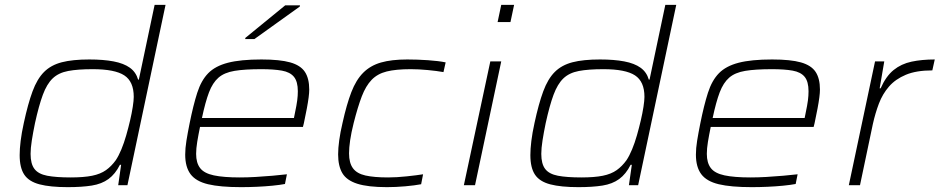

<svg xmlns="http://www.w3.org/2000/svg" viewBox="-20 -763 3871 791"><path d="M259 8Q187 8 143 -3.5Q99 -15 80 -43.5Q61 -72 61 -124Q61 -149 65 -182Q69 -215 78 -256Q95 -335 114 -386.5Q133 -438 161.5 -466.5Q190 -495 234.5 -506.5Q279 -518 348 -518Q406 -518 448 -510Q490 -502 515 -484Q540 -466 549 -435H552L617 -743H662L505 0H467L479 -84H474Q455 -46 427 -25.5Q399 -5 358 1.5Q317 8 259 8ZM271 -32Q325 -32 359.5 -39Q394 -46 416.5 -62Q439 -78 457 -103Q469 -121 480 -147.5Q491 -174 500 -205.5Q509 -237 516 -267Q523 -297 527 -323Q531 -349 531 -364Q531 -427 492 -452.5Q453 -478 362 -478Q300 -478 260.5 -470.5Q221 -463 197 -440Q173 -417 156.5 -372.5Q140 -328 124 -255Q116 -216 111 -184Q106 -152 106 -129Q106 -88 122 -67Q138 -46 174.5 -39Q211 -32 271 -32Z M973 8Q887 8 837 -4Q787 -16 765 -45.5Q743 -75 743 -126Q743 -152 748 -183Q753 -214 761 -254Q776 -329 792.5 -380.5Q809 -432 838 -461.5Q867 -491 919 -504.5Q971 -518 1057 -518Q1133 -518 1175.5 -506Q1218 -494 1236 -467Q1254 -440 1254 -394Q1254 -381 1251.5 -361.5Q1249 -342 1244 -315.5Q1239 -289 1232 -256L1228 -240H804Q797 -206 792.5 -178.5Q788 -151 788 -129Q788 -92 804.5 -70.5Q821 -49 861 -40.5Q901 -32 968 -32Q999 -32 1033.5 -34Q1068 -36 1102.5 -39Q1137 -42 1162 -45L1154 -5Q1133 -1 1102.5 2Q1072 5 1038.5 6.5Q1005 8 973 8ZM812 -277H1191L1195 -297Q1202 -330 1204.5 -349.5Q1207 -369 1207 -387Q1207 -427 1191 -446.5Q1175 -466 1141.5 -472Q1108 -478 1056 -478Q988 -478 946 -471Q904 -464 880 -443Q856 -422 841 -382.5Q826 -343 812 -277ZM990 -602 991 -607 1155 -741H1216L1215 -736L1028 -602Z M1574 8Q1496 8 1452 -6Q1408 -20 1390.5 -49.5Q1373 -79 1373 -127Q1373 -152 1377.5 -185Q1382 -218 1391 -256Q1408 -333 1427.5 -383.5Q1447 -434 1476.5 -463.5Q1506 -493 1549.5 -505.5Q1593 -518 1658 -518Q1699 -518 1743 -515Q1787 -512 1816 -506L1807 -466Q1779 -471 1741.5 -474.5Q1704 -478 1672 -478Q1611 -478 1573 -468.5Q1535 -459 1511 -434Q1487 -409 1470.5 -366Q1454 -323 1437 -256Q1427 -216 1422.5 -185Q1418 -154 1418 -131Q1418 -92 1434 -70Q1450 -48 1485.5 -40Q1521 -32 1579 -32Q1614 -32 1656 -36.5Q1698 -41 1723 -45L1715 -4Q1689 1 1650 4.5Q1611 8 1574 8Z M2030 -672 2045 -743H2098L2083 -672ZM1891 0 2000 -510H2045L1937 0Z M2363 8Q2291 8 2247 -3.5Q2203 -15 2184 -43.5Q2165 -72 2165 -124Q2165 -149 2169 -182Q2173 -215 2182 -256Q2199 -335 2218 -386.5Q2237 -438 2265.5 -466.5Q2294 -495 2338.5 -506.5Q2383 -518 2452 -518Q2510 -518 2552 -510Q2594 -502 2619 -484Q2644 -466 2653 -435H2656L2721 -743H2766L2609 0H2571L2583 -84H2578Q2559 -46 2531 -25.5Q2503 -5 2462 1.5Q2421 8 2363 8ZM2375 -32Q2429 -32 2463.5 -39Q2498 -46 2520.5 -62Q2543 -78 2561 -103Q2573 -121 2584 -147.5Q2595 -174 2604 -205.5Q2613 -237 2620 -267Q2627 -297 2631 -323Q2635 -349 2635 -364Q2635 -427 2596 -452.5Q2557 -478 2466 -478Q2404 -478 2364.5 -470.5Q2325 -463 2301 -440Q2277 -417 2260.5 -372.5Q2244 -328 2228 -255Q2220 -216 2215 -184Q2210 -152 2210 -129Q2210 -88 2226 -67Q2242 -46 2278.5 -39Q2315 -32 2375 -32Z M3077 8Q2991 8 2941 -4Q2891 -16 2869 -45.5Q2847 -75 2847 -126Q2847 -152 2852 -183Q2857 -214 2865 -254Q2880 -329 2896.5 -380.5Q2913 -432 2942 -461.5Q2971 -491 3023 -504.5Q3075 -518 3161 -518Q3237 -518 3279.5 -506Q3322 -494 3340 -467Q3358 -440 3358 -394Q3358 -381 3355.5 -361.5Q3353 -342 3348 -315.5Q3343 -289 3336 -256L3332 -240H2908Q2901 -206 2896.5 -178.5Q2892 -151 2892 -129Q2892 -92 2908.5 -70.5Q2925 -49 2965 -40.5Q3005 -32 3072 -32Q3103 -32 3137.5 -34Q3172 -36 3206.5 -39Q3241 -42 3266 -45L3258 -5Q3237 -1 3206.5 2Q3176 5 3142.5 6.5Q3109 8 3077 8ZM2916 -277H3295L3299 -297Q3306 -330 3308.5 -349.5Q3311 -369 3311 -387Q3311 -427 3295 -446.5Q3279 -466 3245.5 -472Q3212 -478 3160 -478Q3092 -478 3050 -471Q3008 -464 2984 -443Q2960 -422 2945 -382.5Q2930 -343 2916 -277Z M3477 0 3585 -510H3623L3604 -399H3608Q3630 -449 3661.5 -474.5Q3693 -500 3735.5 -509Q3778 -518 3831 -518L3821 -473Q3755 -473 3712 -455Q3669 -437 3642.5 -406.5Q3616 -376 3601 -336.5Q3586 -297 3576 -252L3523 0Z"/></svg>

Font: Saira Expanded ExtraLight
Style: Italic
Weight: 250
Width: 7
Italic angle: -12°
Designer: Hector Gatti with collaboration of the Omnibus-Type team
Foundry: Omnibus-Type
Version: Version 1.101